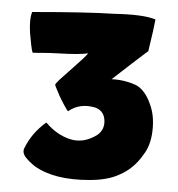

<svg xmlns="http://www.w3.org/2000/svg" viewBox="-20 -758 297 320"><path d="M207 -616Q223 -607 231 -581Q237 -563 234 -539Q231 -515 219 -500Q203 -477 179 -467Q160 -458 129 -458Q70 -458 38 -481Q29 -488 22 -497Q17 -505 21 -512Q33 -536 56 -553Q57 -554 58 -553Q75 -533 97 -526Q119 -519 142 -533Q155 -542 154 -558Q153 -574 138 -579Q113 -586 94 -573Q94 -572 92 -574Q81 -593 76 -606Q72 -615 72 -617Q72 -618 79 -625Q82 -628 101.5 -645Q121 -662 127 -669Q110 -667 78 -669Q66 -670 36 -670Q35 -670 34 -671Q32 -679 30 -704Q29 -726 33 -736Q33 -738 34 -738Q126 -738 170 -735Q218 -734 238 -726Q239 -726 239 -725Q237 -713 227 -672H226Q202 -654 166 -626Q188 -625 207 -616Z"/></svg>

Font: Tovari Sans
Style: Bold
Weight: 700
Designer: Verneri Kontto, Denis Ignatov
Foundry: Verneri Kontto
Version: Version 1.10 May 7, 2019